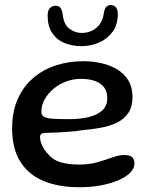

<svg xmlns="http://www.w3.org/2000/svg" viewBox="-20 -730 613 784"><path d="M303.5 34.5Q219.5 34.5 158 9Q96.5 -16.5 63 -69.8Q29.5 -123 29.5 -205.5Q29.5 -274 52.2 -325.2Q75 -376.5 115 -411Q155 -445.5 207.5 -462.8Q260 -480 319.5 -480Q360 -480 396.2 -471.5Q432.5 -463 460.8 -445.2Q489 -427.5 505 -400Q521 -372.5 521 -334.5Q521 -294 504 -268.8Q487 -243.5 457.5 -229.2Q428 -215 390.8 -208.2Q353.5 -201.5 313 -198Q292.5 -194.5 264.5 -192.2Q236.5 -190 210.2 -188.8Q184 -187.5 169.5 -187.5Q154.5 -187.5 149 -183.5Q143.5 -179.5 143.5 -169Q143.5 -156.5 150.5 -139.8Q157.5 -123 170.5 -107Q194.5 -77.5 226.2 -67.8Q258 -58 304.5 -58Q345 -58 378.5 -67.8Q412 -77.5 438.8 -87.2Q465.5 -97 487 -97Q506.5 -97 517.8 -89.8Q529 -82.5 529 -61.5Q529 -42.5 511.8 -25Q494.5 -7.5 464 5.8Q433.5 19 392.5 26.8Q351.5 34.5 303.5 34.5ZM264 -243.5Q304.5 -243.5 339.5 -251.2Q374.5 -259 396.2 -277.8Q418 -296.5 418 -329.5Q418 -368.5 389.5 -388.2Q361 -408 309.5 -408Q279 -408 250 -397.2Q221 -386.5 198.5 -367.5Q176 -348.5 162.5 -324.5Q149 -300.5 149 -273Q149 -259 160.2 -252.8Q171.5 -246.5 196.8 -245Q222 -243.5 264 -243.5ZM312.5 -541.5Q274.5 -541.5 243 -554.5Q211.5 -567.5 193 -595.5Q174.5 -623.5 174.5 -667Q174.5 -686 183.2 -696.2Q192 -706.5 206 -706.5Q221.5 -706.5 227.8 -697Q234 -687.5 236.5 -668Q241 -629.5 263.8 -612.5Q286.5 -595.5 313.5 -595.5Q335.5 -595.5 354.8 -604.2Q374 -613 387.2 -631Q400.5 -649 404 -676Q406.5 -694.5 414.2 -702Q422 -709.5 433 -709.5Q444.5 -709.5 452.8 -701Q461 -692.5 461 -672.5Q461 -629.5 439.8 -600.2Q418.5 -571 384.5 -556.2Q350.5 -541.5 312.5 -541.5Z"/></svg>

Font: Gluten
Style: Regular
Weight: 400
Designer: Tyler Finck
Foundry: Etcetera Type Company
Version: Version 1.300